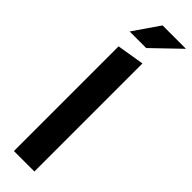

<svg xmlns="http://www.w3.org/2000/svg" viewBox="-310 -912 908 908"><g transform="rotate(45 143.5 -458.5)"><path d="M53.7 0V-700L190.6 -722.7V0ZM41 -786.8 130.7 -917.1H287.2L151.8 -786.8Z"/></g></svg>

Font: Red Hat Display
Style: Regular
Weight: 300
Designer: Pentagram, MCKL
Foundry: Pentagram, MCKL
Version: Version 1.023